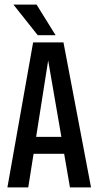

<svg xmlns="http://www.w3.org/2000/svg" viewBox="-20 -809 425 829"><path d="M282 0 257 -145H125L102 0H12L123 -626H254L373 0ZM136 -218H245L188 -548ZM220 -657H143L38 -789H138Z"/></svg>

Font: Teko Regular
Style: Regular
Weight: 400
Designer: Manushi Parikh, Jonny Pinhorn
Foundry: Indian Type Foundry
Version: Version 1.105;PS 1.0;hotconv 1.0.78;makeotf.lib2.5.61930; tt